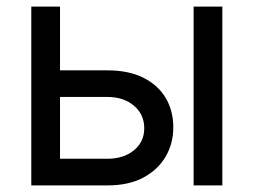

<svg xmlns="http://www.w3.org/2000/svg" viewBox="-20 -561 767 581"><path d="M148.4 -348.1H305.7Q369.1 -348.1 413.6 -325.9Q458 -303.7 481.2 -264.9Q504.4 -226.1 504.4 -175.8Q504.4 -126.5 481 -86.7Q457.5 -46.9 413.3 -23.4Q369.1 0 305.7 0H74.7V-541H161.6V-80.6H305.2Q354 -80.6 385.3 -106.2Q416.5 -131.8 416.5 -172.9Q416.5 -214.8 385.3 -241.2Q354 -267.6 305.2 -267.6H148.4ZM565.9 0V-541H652.8V0Z"/></svg>

Font: Inter 17pt
Style: Regular
Weight: 400
Version: Version 4.001;git-66647c0bb